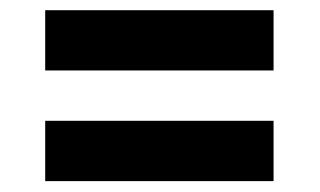

<svg xmlns="http://www.w3.org/2000/svg" viewBox="-20 -499 612 367"><path d="M502.9 -364.3H66.4V-479.5H502.9ZM502.9 -152.8H66.4V-268.1H502.9Z"/></svg>

Font: Vazir UI
Style: Bold-UI
Weight: 700
Designer: Saber Rastikerdar
Foundry: Saber Rastikerdar
Version: Version 30.1.0